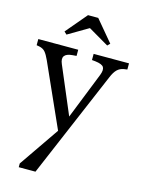

<svg xmlns="http://www.w3.org/2000/svg" viewBox="-142 -815 850 1143"><g transform="rotate(15 283.0 -243.5)"><path d="M90 247V224L260 -23L86 -412Q72 -443 59 -458.5Q46 -474 22 -479L5 -482V-520H251V-482L226 -480Q152 -474 179 -412L302 -122L416 -409Q429 -442 419.5 -458.5Q410 -475 367 -480L346 -482V-520H564V-482L543 -479Q519 -475 502.5 -459Q486 -443 472 -409L193 247ZM160 -589 144 -604 254 -734H317L426 -604L411 -589L286 -662H284Z"/></g></svg>

Font: Hedvig Letters Serif 14pt
Style: Regular
Weight: 400
Designer: Alexander Örn & Tor Weibull
Foundry: Kanon Foundry
Version: Version 1.000; ttfautohint (v1.8.4.7-5d5b)